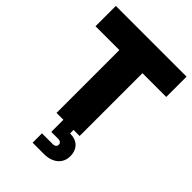

<svg xmlns="http://www.w3.org/2000/svg" viewBox="-267 -812 1148 1148"><g transform="rotate(45 306.5 -238.0)"><path d="M607.9 -703.1H9.8V-531.2H211.4V0H269.5V102.5H327.6C341.3 102.5 355.5 107.9 355.5 125C355.5 142.6 340.8 147.9 327.6 147.9H236.3V227.1H332.5C403.3 227.1 453.1 188.5 453.1 125C453.1 60.5 410.2 29.8 362.3 29.8H355.5L355 0H406.7V-531.2H607.9Z"/></g></svg>

Font: Wand UI Pro Black
Style: Regular
Weight: 900
Designer: Andreas Faust
Version: Version 1.003;FEAKit 1.0